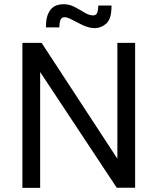

<svg xmlns="http://www.w3.org/2000/svg" viewBox="-20 -909 762 929"><path d="M88.4 0V-701.7H181.2L547.9 -141.1V-701.7H633.8V-0.5H544.9L174.3 -560.5V0ZM436 -772.9Q433.6 -773.4 431.2 -773.4Q428.7 -773.4 426.3 -773.9Q423.3 -773.9 417.5 -774.9Q394.5 -779.8 370.6 -792Q346.7 -804.2 325.9 -814.9Q305.2 -825.7 292.5 -825.7Q276.9 -825.7 272 -811Q267.1 -796.4 267.1 -776.4H202.6V-783.2Q202.6 -814.5 210 -834.7Q217.3 -855 229 -867.2Q240.7 -878.9 255.9 -883.8Q271 -888.7 287.6 -888.7Q315.9 -888.7 341.3 -875.2Q366.7 -861.8 389.2 -848.1Q411.6 -834.5 430.7 -834.5Q446.3 -834.5 450.9 -848.9Q455.6 -863.3 455.6 -882.3H519.5V-878.9Q519.5 -817.4 494.6 -795.2Q469.7 -772.9 436 -772.9Z"/></svg>

Font: Mako
Style: Regular
Weight: 400
Designer: vernon adams
Foundry: vernon adams
Version: Version 1.100; ttfautohint (v1.8.4.7-5d5b);gftools[0.9.33]